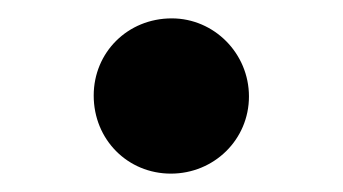

<svg xmlns="http://www.w3.org/2000/svg" viewBox="-20 -492 373 209"><path d="M251 -387C251 -434 213 -472 167 -472C119 -472 82 -435 82 -388C82 -340 119 -303 166 -303C213 -303 251 -340 251 -387Z"/></svg>

Font: XITS
Style: Bold
Weight: 700
Designer: MicroPress Inc., with final additions and corrections provided by Coen Hoffman, Elsevier (retired)
Version: Version 1.302